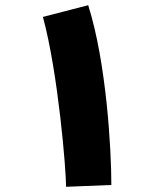

<svg xmlns="http://www.w3.org/2000/svg" viewBox="-20 -711 593 738"><path d="M408 0C408 -139 389 -470 319 -691L145 -646C204 -428 234 -57 234 7Z"/></svg>

Font: Noto Sans Arabic SemCond Blk
Style: Regular
Weight: 900
Width: 4
Designer: Monotype Design Team, Nadine Chahine, Nizar Qandah and Khaled Hosny
Foundry: Monotype Imaging Inc.
Version: Version 2.012